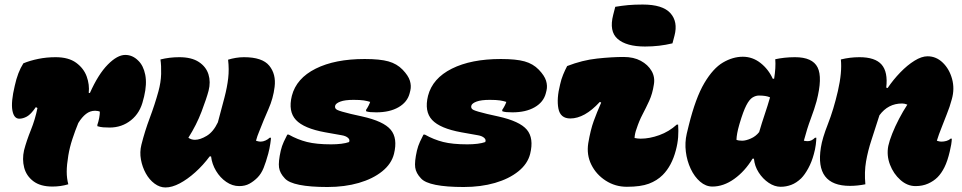

<svg xmlns="http://www.w3.org/2000/svg" viewBox="-20 -812 4240 846"><path d="M83 -533Q112 -545 148.5 -552.5Q185 -560 225 -560Q282 -560 315.5 -535.5Q349 -511 362 -475Q375 -439 371 -403L376 -402Q413 -485 455 -527.5Q497 -570 532 -570Q564 -570 589 -545Q612 -523 620 -482.5Q628 -442 615 -387L611 -372Q598 -315 557.5 -282.5Q517 -250 463 -250Q447 -250 434.5 -251Q422 -252 409 -256V-262Q414 -276 417 -292Q420 -308 420 -320Q416 -322 410 -323Q404 -324 399 -324Q377 -324 359 -310Q341 -296 325 -270Q311 -236 299 -199.5Q287 -163 281 -127Q274 -85 274 -55.5Q274 -26 281 0Q248 10 211 10Q158 10 127 -13.5Q96 -37 86.5 -73.5Q77 -110 86 -150Q97 -192 116 -239Q135 -286 145 -336L138 -340Q116 -308 98.5 -298.5Q81 -289 65 -289Q41 -289 34.5 -326Q28 -363 45 -434Q58 -494 83 -533Z M687 -550Q707 -555 727.5 -557.5Q748 -560 770 -560Q824 -560 856 -539Q888 -518 898.5 -484.5Q909 -451 899 -412Q890 -378 868 -320Q846 -262 810 -205Q823 -196 839 -196Q862 -196 891 -213.5Q920 -231 940 -273Q957 -336 969 -382Q981 -428 985.5 -467.5Q990 -507 985 -549Q1001 -554 1019 -557Q1037 -560 1055 -560Q1136 -560 1166.5 -522.5Q1197 -485 1190 -429Q1184 -379 1163 -331.5Q1142 -284 1121 -230Q1114 -214 1108 -192Q1111 -191 1116.5 -189.5Q1122 -188 1129 -188Q1139 -188 1150 -193Q1161 -198 1168 -205H1174Q1174 -199 1171 -178.5Q1168 -158 1162 -135Q1152 -98 1141.5 -72Q1131 -46 1114 -29Q1098 -13 1079 -2.5Q1060 8 1034 8Q1004 8 977 -10.5Q950 -29 932 -59Q914 -89 910 -123H904Q875 -84 840.5 -53Q806 -22 772 -4Q738 14 709 14Q684 14 661 -3Q638 -20 622.5 -48Q607 -76 601 -109Q595 -142 603 -174Q618 -234 640 -292.5Q662 -351 678 -409Q689 -449 690 -486Q691 -523 687 -550Z M1587 -552Q1654 -552 1691.5 -541.5Q1729 -531 1754 -505Q1779 -479 1786 -456.5Q1793 -434 1788 -413L1785 -401Q1775 -362 1736 -339.5Q1697 -317 1638 -317Q1623 -317 1611.5 -318Q1600 -319 1593 -322V-328Q1598 -335 1603.5 -345.5Q1609 -356 1611 -363Q1599 -367 1583 -369.5Q1567 -372 1538 -372Q1500 -372 1480 -364.5Q1460 -357 1457 -347Q1453 -334 1466.5 -327.5Q1480 -321 1526 -310L1575 -299Q1670 -278 1701.5 -240.5Q1733 -203 1716 -134Q1705 -90 1664 -57Q1623 -24 1561 -6Q1499 12 1423 12Q1347 12 1299.5 2.5Q1252 -7 1235 -26Q1213 -49 1209.5 -74Q1206 -99 1217 -148Q1222 -169 1230.5 -187.5Q1239 -206 1246 -219H1252Q1291 -197 1332.5 -186.5Q1374 -176 1439 -176Q1463 -176 1483.5 -178.5Q1504 -181 1518 -186Q1523 -196 1513.5 -204.5Q1504 -213 1486 -216L1413 -229Q1319 -246 1284 -283.5Q1249 -321 1266 -390Q1286 -467 1371 -509.5Q1456 -552 1587 -552Z M2187 -552Q2254 -552 2291.5 -541.5Q2329 -531 2354 -505Q2379 -479 2386 -456.5Q2393 -434 2388 -413L2385 -401Q2375 -362 2336 -339.5Q2297 -317 2238 -317Q2223 -317 2211.5 -318Q2200 -319 2193 -322V-328Q2198 -335 2203.5 -345.5Q2209 -356 2211 -363Q2199 -367 2183 -369.5Q2167 -372 2138 -372Q2100 -372 2080 -364.5Q2060 -357 2057 -347Q2053 -334 2066.5 -327.5Q2080 -321 2126 -310L2175 -299Q2270 -278 2301.5 -240.5Q2333 -203 2316 -134Q2305 -90 2264 -57Q2223 -24 2161 -6Q2099 12 2023 12Q1947 12 1899.5 2.5Q1852 -7 1835 -26Q1813 -49 1809.5 -74Q1806 -99 1817 -148Q1822 -169 1830.5 -187.5Q1839 -206 1846 -219H1852Q1891 -197 1932.5 -186.5Q1974 -176 2039 -176Q2063 -176 2083.5 -178.5Q2104 -181 2118 -186Q2123 -196 2113.5 -204.5Q2104 -213 2086 -216L2013 -229Q1919 -246 1884 -283.5Q1849 -321 1866 -390Q1886 -467 1971 -509.5Q2056 -552 2187 -552Z M2479 -521Q2546 -547 2611 -554Q2676 -561 2728 -561Q2772 -561 2803.5 -544Q2835 -527 2851 -499.5Q2867 -472 2861 -439Q2855 -399 2840.5 -367.5Q2826 -336 2811 -307.5Q2796 -279 2785 -245Q2777 -224 2776 -204Q2790 -201 2803 -201Q2842 -201 2885 -216.5Q2928 -232 2962 -263H2968Q2970 -235 2968 -207.5Q2966 -180 2958 -150Q2940 -81 2900 -41Q2875 -16 2839 -2.5Q2803 11 2742 11Q2691 11 2649 -16Q2607 -43 2585.5 -86.5Q2564 -130 2572 -181Q2582 -240 2596 -278.5Q2610 -317 2629 -360L2623 -363Q2589 -326 2556.5 -308Q2524 -290 2493 -290Q2449 -290 2440.5 -333.5Q2432 -377 2448 -440Q2453 -463 2461.5 -483.5Q2470 -504 2479 -521ZM2691 -782Q2721 -787 2748 -789.5Q2775 -792 2812 -792Q2900 -792 2934 -754Q2968 -716 2952 -655L2943 -621Q2914 -614 2884 -610.5Q2854 -607 2822 -607Q2740 -607 2701.5 -640.5Q2663 -674 2682 -747Z M3253 -562Q3296 -562 3331 -534.5Q3366 -507 3385 -465H3391Q3399 -515 3396 -551Q3414 -555 3436 -557.5Q3458 -560 3483 -560Q3560 -560 3582.5 -515Q3605 -470 3578 -366Q3569 -333 3552.5 -289Q3536 -245 3522 -192Q3532 -190 3539 -190Q3556 -190 3571 -205H3577Q3577 -194 3574.5 -174Q3572 -154 3566 -133Q3557 -99 3541.5 -70.5Q3526 -42 3510 -26Q3489 -6 3466.5 2.5Q3444 11 3420 11Q3393 11 3367 -6.5Q3341 -24 3323 -52Q3305 -80 3302 -113H3296Q3262 -57 3215 -23.5Q3168 10 3119 10Q3090 10 3065 -11.5Q3040 -33 3023.5 -68Q3007 -103 3002 -143.5Q2997 -184 3006 -223L3015 -260Q3045 -381 3083.5 -446Q3122 -511 3165.5 -536.5Q3209 -562 3253 -562ZM3225 -196Q3234 -192 3250 -192Q3266 -192 3288 -201.5Q3310 -211 3325 -230Q3337 -271 3350 -309.5Q3363 -348 3373 -383Q3356 -391 3324 -391Q3310 -391 3296 -382.5Q3282 -374 3268.5 -348Q3255 -322 3239 -268L3237 -261Q3226 -223 3225 -196Z M3685 -550Q3705 -555 3725.5 -557.5Q3746 -560 3767 -560Q3836 -560 3864.5 -527.5Q3893 -495 3885 -426L3891 -424Q3916 -461 3947 -493Q3978 -525 4009.5 -544.5Q4041 -564 4067 -564Q4105 -564 4134 -536Q4163 -508 4175 -464.5Q4187 -421 4174 -375Q4165 -341 4151.5 -308Q4138 -275 4130 -253Q4124 -239 4117.5 -220.5Q4111 -202 4108 -192Q4111 -191 4116.5 -189.5Q4122 -188 4129 -188Q4139 -188 4150 -191Q4161 -194 4168 -201H4174Q4173 -177 4165 -145Q4155 -102 4141.5 -75Q4128 -48 4111 -31Q4094 -14 4069.5 -3Q4045 8 4014 8Q3978 8 3947.5 -19Q3917 -46 3901.5 -86.5Q3886 -127 3894 -169Q3899 -192 3911.5 -223.5Q3924 -255 3941.5 -288.5Q3959 -322 3978 -351Q3966 -356 3955 -356Q3893 -356 3855 -304Q3836 -244 3820 -195.5Q3804 -147 3796 -100.5Q3788 -54 3793 0Q3758 7 3725 7Q3570 7 3597 -162Q3603 -202 3628 -265.5Q3653 -329 3672 -411Q3691 -494 3685 -550Z"/></svg>

Font: Recursive Mn Csl St XBk
Style: Italic
Weight: 1000
Italic angle: -15°
Monospace: yes
Version: Version 1.079;hotconv 1.0.112;makeotfexe 2.5.65598; ttfautoh